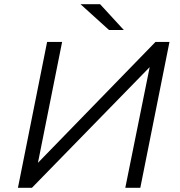

<svg xmlns="http://www.w3.org/2000/svg" viewBox="-20 -901 864 921"><path d="M66 0 206 -700H278L162 -120L726 -700H793L653 0H581L698 -579L133 0ZM503 -757 366 -881H460L574 -757Z"/></svg>

Font: MOST Montserrat
Style: Italic
Weight: 400
Italic angle: -11.3°
Designer: Julieta Ulanovsky
Foundry: Julieta Ulanovsky
Version: Version 8.000;March 11, 2024;FontCreator 15.0.0.2926 64-bit